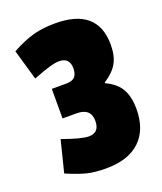

<svg xmlns="http://www.w3.org/2000/svg" viewBox="-122 -710 673 800"><g transform="rotate(-20 214.0 -310.5)"><path d="M217 -631Q405 -631 405 -468Q405 -419 387 -387Q369 -355 328 -329V-325Q374 -304 394 -269.5Q414 -235 414 -180Q414 -89 362 -39.5Q310 10 211 10Q162 10 127.5 1.5Q93 -7 39 -30L74 -170Q157 -140 189 -140Q236 -140 236 -192Q236 -248 173 -248H111V-379H174Q202 -379 213.5 -391.5Q225 -404 225 -429Q225 -477 178 -477Q145 -477 61 -443L22 -578Q77 -608 120 -619.5Q163 -631 217 -631Z"/></g></svg>

Font: Passion One
Style: Regular
Weight: 400
Designer: Alejandro Lo Celso
Foundry: Fontstage
Version: Version 1.002